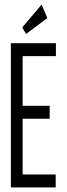

<svg xmlns="http://www.w3.org/2000/svg" viewBox="-20 -811 290 831"><path d="M27 0V-624H222V-568H78V-353H195V-297H78V-56H221V0ZM93 -664 76 -692 160 -791 185 -733Z"/></svg>

Font: Inconsolata UltraCondensed
Style: Regular
Weight: 400
Width: 1
Monospace: yes
Designer: Raph Levien, Cyreal, Brenton Simpson
Foundry: Raph Levien, Cyreal, Google
Version: Version 3.000; ttfautohint (v1.8.2.53-6de2)